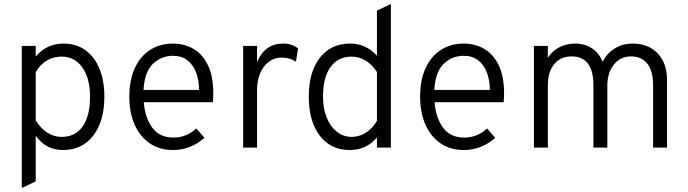

<svg xmlns="http://www.w3.org/2000/svg" viewBox="-20 -742 3457 965"><path d="M89.5 203V-511H159.5V-457.5Q214 -523 299.5 -523Q362.5 -523 408.5 -490.2Q454.5 -457.5 479.5 -397.8Q504.5 -338 504.5 -256Q504.5 -132.5 448.5 -60.2Q392.5 12 296.5 12Q210 12 159.5 -60V169.5ZM289.5 -54Q358.5 -54 395.5 -106.5Q432.5 -159 432.5 -256Q432.5 -349 393.8 -403.2Q355 -457.5 289.5 -457.5Q248.5 -457.5 214.2 -437Q180 -416.5 159.5 -379V-136.5Q212.5 -54 289.5 -54Z M849.5 12Q781.5 12 732.2 -22Q683 -56 656.5 -116.2Q630 -176.5 630 -256Q630 -340.5 657.8 -400.2Q685.5 -460 735 -491.5Q784.5 -523 849.5 -523Q906 -523 952 -496.5Q998 -470 1025 -414.5Q1052 -359 1052 -272Q1052 -252.5 1050 -228.5H702.5Q709 -149.5 745.5 -100Q782 -50.5 852 -50.5Q883.5 -50.5 912.5 -61.8Q941.5 -73 966.5 -96.5L1007.5 -49.5Q979.5 -23 938.8 -5.5Q898 12 849.5 12ZM701.5 -290H980.5Q980.5 -337.5 966 -376.5Q951.5 -415.5 922.5 -438.5Q893.5 -461.5 849.5 -461.5Q790 -461.5 748 -420.5Q706 -379.5 701.5 -290Z M1202 0V-511H1272V-430Q1311 -523 1403 -523Q1449 -523 1478 -498.5L1467.5 -432Q1437 -452.5 1396.5 -452.5Q1340.5 -452.5 1306.2 -406.5Q1272 -360.5 1272 -286.5V0Z M1737.5 12Q1642.5 12 1587.2 -60.2Q1532 -132.5 1532 -256Q1532 -380.5 1587.5 -451.8Q1643 -523 1740 -523Q1819.5 -523 1874.5 -462V-688.5L1944.5 -722V0H1874.5V-51Q1821 12 1737.5 12ZM1748 -54Q1785.5 -54 1819.5 -75.8Q1853.5 -97.5 1874.5 -135V-380Q1852 -416 1818.2 -436.8Q1784.5 -457.5 1748 -457.5Q1679 -457.5 1641.2 -405.2Q1603.5 -353 1603.5 -256Q1603.5 -196.5 1622 -151Q1640.5 -105.5 1673 -79.8Q1705.5 -54 1748 -54Z M2311 12Q2243 12 2193.8 -22Q2144.5 -56 2118 -116.2Q2091.5 -176.5 2091.5 -256Q2091.5 -340.5 2119.2 -400.2Q2147 -460 2196.5 -491.5Q2246 -523 2311 -523Q2367.5 -523 2413.5 -496.5Q2459.5 -470 2486.5 -414.5Q2513.5 -359 2513.5 -272Q2513.5 -252.5 2511.5 -228.5H2164Q2170.5 -149.5 2207 -100Q2243.5 -50.5 2313.5 -50.5Q2345 -50.5 2374 -61.8Q2403 -73 2428 -96.5L2469 -49.5Q2441 -23 2400.2 -5.5Q2359.5 12 2311 12ZM2163 -290H2442Q2442 -337.5 2427.5 -376.5Q2413 -415.5 2384 -438.5Q2355 -461.5 2311 -461.5Q2251.5 -461.5 2209.5 -420.5Q2167.5 -379.5 2163 -290Z M2663.5 0V-511H2733.5V-451Q2755 -485.5 2790.8 -504.2Q2826.5 -523 2870.5 -523Q2919 -523 2955.2 -499Q2991.5 -475 3009 -431.5Q3030.5 -474.5 3070.2 -498.8Q3110 -523 3159 -523Q3238.5 -523 3285.5 -473.8Q3332.5 -424.5 3332.5 -340.5V0H3262.5V-313.5Q3262.5 -384 3234 -421.2Q3205.5 -458.5 3151.5 -458.5Q3098.5 -458.5 3065.5 -417.5Q3032.5 -376.5 3032.5 -311.5V0H2962.5V-313.5Q2962.5 -458.5 2853 -458.5Q2797 -458.5 2765.2 -419.2Q2733.5 -380 2733.5 -312V0Z"/></svg>

Font: Overpass Light
Style: Regular
Weight: 300
Designer: Delve Withrington, Dave Bailey, Thomas Jockin
Foundry: Delve Fonts LLC
Version: Version 4.000; ttfautohint (v1.8.3)